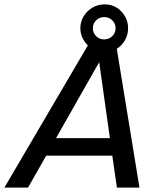

<svg xmlns="http://www.w3.org/2000/svg" viewBox="-72 -857 719 877"><path d="M-52 0 340 -668H456L565 0H462L441 -146H139L56 0ZM184 -226H430L381 -573ZM406 -619Q375 -619 350 -634Q325 -649 310 -674Q295 -699 295 -728Q295 -758 310 -782.5Q325 -807 350 -822Q375 -837 406 -837Q452 -837 482.5 -804.5Q513 -772 513 -728Q513 -684 482.5 -651.5Q452 -619 406 -619ZM404 -677Q426 -677 441 -692Q456 -707 456 -728Q456 -749 441 -764Q426 -779 404 -779Q382 -779 367 -764Q352 -749 352 -728Q352 -707 367 -692Q382 -677 404 -677Z"/></svg>

Font: Atkinson Hyperlegible
Style: Italic
Weight: 400
Italic angle: -12°
Designer: Elliott Scott, Megan Eiswerth, Linus Boman, Theodore Petrosky
Foundry: Braille Institute
Version: Version 1.006; ttfautohint (v1.8.3)